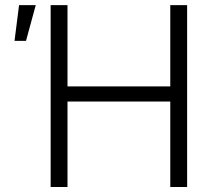

<svg xmlns="http://www.w3.org/2000/svg" viewBox="-20 -748 853 768"><path d="M182.6 0V-727.5H250V-402.3H661.1V-727.5H728.5V0H661.1V-341.8H250V0ZM38.1 -584.5 56.2 -727.5H123L84 -584.5Z"/></svg>

Font: Inter 24pt Light
Style: Regular
Weight: 300
Designer: Rasmus Andersson
Foundry: rsms
Version: Version 4.001;git-66647c0bb